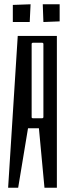

<svg xmlns="http://www.w3.org/2000/svg" viewBox="-20 -878 326 898"><path d="M63 -710H246V0H188L162 -278H111L65 0H18ZM177 -325Q183 -325 183 -331V-672Q183 -678 177 -678H134Q128 -678 128 -672V-330Q128 -325 134 -325ZM40 -855 123 -858 119 -775H40ZM180 -858H259V-778L183 -775Z"/></svg>

Font: Bahianita
Style: Regular
Weight: 400
Designer: Pablo Cosgaya & Dani Raskovsky
Foundry: Pablo Cosgaya & Dani Raskovsky
Version: Version 1.008